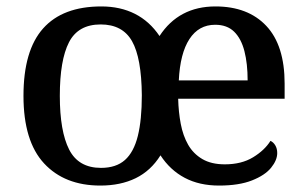

<svg xmlns="http://www.w3.org/2000/svg" viewBox="-20 -567 953 597"><path d="M292 10Q181 10 117 -59Q53 -128 53 -269Q53 -410 114 -478.5Q175 -547 295 -547Q354 -547 399.5 -524Q445 -501 476 -455Q506 -501 549.5 -524Q593 -547 650 -547Q751 -547 808 -486.5Q865 -426 865 -307V-260H534Q535 -219 542 -182Q549 -145 565 -117Q581 -89 609 -72.5Q637 -56 679 -56Q731 -56 767 -78Q803 -100 821 -129Q830 -125 836 -115Q842 -105 842 -91Q842 -69 823 -45.5Q804 -22 763.5 -6Q723 10 661 10Q600 10 554.5 -14Q509 -38 479 -84Q449 -36 402 -13Q355 10 292 10ZM294 -45Q341 -45 368.5 -69.5Q396 -94 408.5 -144Q421 -194 421 -271Q420 -387 390.5 -439Q361 -491 293 -491Q223 -491 194.5 -435.5Q166 -380 166 -269Q166 -159 195 -102Q224 -45 294 -45ZM750 -317Q750 -369 740 -408Q730 -447 708 -468.5Q686 -490 649 -490Q598 -490 569 -445.5Q540 -401 536 -317Z"/></svg>

Font: Noto Serif Armenian Medium
Style: Regular
Weight: 500
Version: Version 2.007